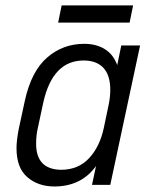

<svg xmlns="http://www.w3.org/2000/svg" viewBox="-20 -672 550 698"><path d="M40 -133.8Q40 -160.2 47.9 -202.1L70.3 -305.7Q93.8 -413.1 151.4 -462.9Q209 -512.7 286.1 -512.7Q330.1 -512.7 361.3 -493.2Q391.6 -474.6 406.2 -435.5L420.9 -506.8H489.3L380.9 0H314.5L329.1 -68.4Q275.4 5.9 177.7 5.9Q118.2 5.9 79.1 -28.3Q40 -61.5 40 -133.8ZM357.4 -207 376 -295.9Q380.9 -322.3 380.9 -345.7Q380.9 -396.5 357.4 -423.8Q332 -452.1 284.2 -452.1Q171.9 -452.1 137.7 -300.8L117.2 -205.1Q111.3 -179.7 111.3 -149.4Q111.3 -56.6 201.2 -54.7Q264.6 -54.7 303.7 -96.7Q342.8 -138.7 357.4 -207ZM204.1 -652.3H463.9L451.2 -589.8H191.4Z"/></svg>

Font: Dinish
Style: Italic
Weight: 400
Italic angle: -12°
Designer: Bert Driehuis
Foundry: Playbeing
Version: Version 3.002; git-62d0f29-release